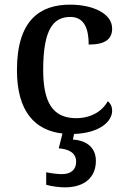

<svg xmlns="http://www.w3.org/2000/svg" viewBox="-20 -567 542 827"><path d="M259 240C344 240 393 197 393 126C393 73 359 39 294 34L299 10C410 6 463 -44 463 -90C463 -108 456 -122 444 -131C421 -88 372 -58 308 -58C207 -58 166 -126 166 -266C166 -443 211 -494 283 -494C345 -494 362 -440 362 -375C434 -375 463 -399 463 -444C463 -510 378 -547 282 -547C152 -547 53 -480 53 -265C53 -85 132 -5 249 8L233 72C276 75 308 91 308 130C308 164 285 183 247 183C229 183 203 180 179 175V229C203 236 238 240 259 240Z"/></svg>

Font: Noto Serif Ethiopic Medium
Style: Regular
Weight: 500
Designer: Monotype Design Team
Foundry: Monotype Imaging Inc.
Version: Version 2.102